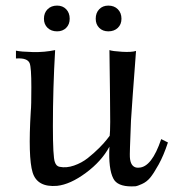

<svg xmlns="http://www.w3.org/2000/svg" viewBox="-20 -654 632 686"><path d="M580 -145Q565 -99 547 -66.5Q529 -34 516.5 -19Q504 -4 487 3.5Q470 11 465 11.5Q460 12 450 12Q399 12 385 -16Q367 -50 371 -130Q343 -78 287 -36.5Q231 5 184 10Q113 16 96.5 -38Q80 -92 90 -257Q92 -273 92 -343Q92 -413 86 -428Q78 -448 37 -445V-473Q55 -469 97 -468Q139 -467 177 -475Q169 -339 169 -203Q169 -93 176 -75Q181 -60 193 -58Q217 -53 244.5 -62.5Q272 -72 294 -89.5Q316 -107 334 -125Q352 -143 362 -156L372 -169Q375 -193 373 -318.5Q371 -444 371 -475Q382 -471 416 -469Q450 -467 466 -472Q466 -470 462.5 -424.5Q459 -379 454.5 -318Q450 -257 448 -223Q443 -100 444 -93Q446 -58 469 -55Q472 -55 476 -55Q522 -56 556 -157ZM414 -587Q414 -567 401 -554.5Q388 -542 367 -542Q347 -542 334.5 -554.5Q322 -567 322 -587Q322 -608 334.5 -621Q347 -634 367 -634Q388 -634 401 -621Q414 -608 414 -587ZM229 -587Q229 -567 216.5 -554.5Q204 -542 184 -542Q163 -542 150 -554.5Q137 -567 137 -587Q137 -608 150 -621Q163 -634 184 -634Q204 -634 216.5 -621Q229 -608 229 -587Z"/></svg>

Font: GFS Artemisia
Style: Regular
Weight: 400
Designer: Takis Katsoulidis and George D. Matthiopoulos
Foundry: Takis Katsoulidis and George D. Matthiopoulos
Version: Version 1.0